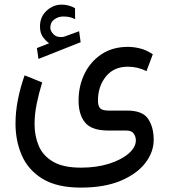

<svg xmlns="http://www.w3.org/2000/svg" viewBox="-20 -580 746 846"><path d="M196.3 -389.2Q179.7 -401.9 168 -418.5Q156.2 -435.1 156.2 -463.9Q156.2 -505.9 185.3 -532.7Q214.4 -559.6 251.5 -559.6Q283.7 -559.6 310.5 -543.9L311 -495.6Q295.9 -503.4 282.7 -505.4Q269.5 -507.3 258.3 -507.3Q237.3 -507.3 219.5 -494.6Q201.7 -481.9 201.7 -457.5Q202.1 -442.4 217 -428Q231.9 -413.6 259.3 -417.5Q260.3 -417.5 261.5 -418Q262.7 -418.5 264.2 -418.9L328.6 -442.4L335.4 -394L149.4 -320.3L142.6 -368.2ZM336.4 246.6Q231 246.6 167.7 208Q104.5 169.4 76.4 105.2Q48.3 41 48.3 -35.6Q48.3 -87.4 59.1 -141.8Q69.8 -196.3 88.4 -248L166 -216.8Q151.9 -171.9 142.1 -124.5Q132.3 -77.1 132.3 -32.7Q132.3 20 151.1 63.5Q169.9 106.9 214.4 132.8Q258.8 158.7 336.4 158.7Q405.8 158.7 460.4 141.4Q515.1 124 546.9 96.4Q578.6 68.8 578.6 38.1Q578.6 22.5 569.3 8.8Q560.1 -4.9 535.6 -4.9H456.5Q384.3 -4.9 355.2 -39.8Q326.2 -74.7 326.2 -136.7Q326.2 -201.2 352.5 -255.1Q378.9 -309.1 427.7 -341.3Q476.6 -373.5 543.5 -373.5Q568.8 -373.5 596.9 -366.7Q625 -359.9 653.3 -340.8L625.5 -266.6Q586.9 -286.1 543.5 -286.1Q481.4 -286.1 446.5 -242.7Q411.6 -199.2 411.6 -136.7Q411.6 -113.8 420.9 -103.3Q430.2 -92.8 458.5 -92.8H540.5Q607.9 -92.8 632.6 -56.4Q657.2 -20 657.2 36.1Q657.2 90.3 620.1 138.4Q583 186.5 511.5 216.6Q439.9 246.6 336.4 246.6Z"/></svg>

Font: Vazirmatn RD FD
Style: Regular
Weight: 400
Designer: Saber Rastikerdar
Foundry: Saber Rastikerdar
Version: Version 33.003